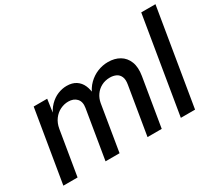

<svg xmlns="http://www.w3.org/2000/svg" viewBox="-133 -992 1409 1257"><g transform="rotate(-30 571.5 -364.0)"><path d="M26.9 0 117.7 -545.9H219.7L201.7 -419.4L193.4 -422.4Q212.4 -469.2 241.2 -498.5Q270 -527.8 303.7 -541.5Q337.4 -555.2 371.1 -555.2Q413.1 -555.2 440.9 -537.1Q468.8 -519 482.9 -487.1Q497.1 -455.1 498.5 -412.1L486.3 -419.4Q504.4 -463.9 534.9 -493.9Q565.4 -523.9 604 -539.6Q642.6 -555.2 683.6 -555.2Q733.9 -555.2 770.8 -533.4Q807.6 -511.7 824.5 -469.2Q841.3 -426.8 831.1 -364.7L770.5 0H663.1L723.1 -361.3Q729.5 -397.9 719.7 -419.9Q710 -441.9 689.7 -451.4Q669.4 -460.9 644 -460.9Q607.9 -460.9 579.1 -445.6Q550.3 -430.2 532.5 -404.3Q514.6 -378.4 508.8 -346.2L451.7 0H345.7L406.7 -368.2Q414.1 -412.6 391.6 -436.8Q369.1 -460.9 329.1 -460.9Q297.9 -460.9 268.3 -446.5Q238.8 -432.1 217.8 -403.8Q196.8 -375.5 189.9 -335.4L134.3 0Z M1143.1 -727.5 1022.5 0H915L1035.6 -727.5Z"/></g></svg>

Font: Inter Medium
Style: Italic
Weight: 500
Italic angle: -9.3988°
Designer: Rasmus Andersson
Foundry: rsms
Version: Version 4.001;git-66647c0bb